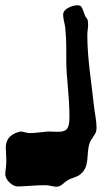

<svg xmlns="http://www.w3.org/2000/svg" viewBox="-217 -482 396 730"><path d="M149 15C150 11 150 6 150 2C150 -23 143 -53 140 -81C130 -175 115 -259 115 -350C115 -361 118 -375 118 -389C118 -415 110 -412 106 -423C94 -455 95 -462 76 -462C65 -462 23 -452 23 -426C23 -411 29 -393 31 -377C34 -346 35 -325 35 -301C35 -287 35 -271 35 -253C35 -180 47 -126 47 -36C47 15 31 19 0 19C-11 19 -23 18 -33 18C-52 19 -80 24 -104 24C-116 24 -129 18 -138 18C-168 24 -195 40 -195 80C-195 92 -193 111 -193 129C-193 152 -197 170 -197 179C-197 203 -170 227 -149 227C-130 227 -79 222 -43 222C-30 222 -16 228 -2 228C15 228 23 214 41 203C54 195 76 191 87 182C127 151 109 105 124 61C130 45 147 29 149 15Z"/></svg>

Font: Freckle Face
Style: Regular
Weight: 400
Designer: Astigmatic (AOETI)
Foundry: Astigmatic (AOETI)
Version: Version 1.000